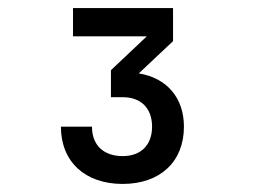

<svg xmlns="http://www.w3.org/2000/svg" viewBox="-20 -851 640 476"><path d="M409 -749V-831H161V-761H344L255 -677V-610H285C329 -610 357 -583 357 -537C357 -491 329 -464 284 -464C237 -464 208 -491 208 -537H131C131 -450 191 -395 284 -395C377 -395 436 -450 436 -537C436 -609 393 -658 324 -669Z"/></svg>

Font: Tekne LDO SemiBold
Style: Regular
Weight: 600
Monospace: yes
Designer: Alessio Laiso, Mario Rullo, Paolo Rosset
Foundry: Alessio Laiso
Version: Version 1.000;hotconv 1.0.109;makeotfexe 2.5.65596